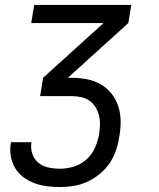

<svg xmlns="http://www.w3.org/2000/svg" viewBox="-20 -540 640 775"><path d="M222 215Q195 215 168.5 211.5Q142 208 118 199Q94 190 73.5 174.5Q53 159 40.5 137.5Q28 116 23.5 89.5Q19 63 24 36Q24 35 24 34.5Q24 34 24 34H107Q107 34 107 34.5Q107 35 107 35Q103 59 110.5 81Q118 103 135 117Q152 131 175 136Q198 141 222 141Q250 141 278 132.5Q306 124 328.5 104Q351 84 363 57Q375 30 380 2Q383 -17 383.5 -36.5Q384 -56 379.5 -74Q375 -92 365.5 -107.5Q356 -123 341 -133.5Q326 -144 307.5 -148Q289 -152 270 -152H142L154 -226L398 -447H106L118 -520H510L498 -447L254 -226H270Q301 -226 331.5 -220Q362 -214 387.5 -199Q413 -184 431 -161Q449 -138 458 -109Q467 -80 467 -48.5Q467 -17 461 14Q457 41 447.5 68.5Q438 96 421.5 120Q405 144 381.5 163Q358 182 331.5 194Q305 206 277.5 210.5Q250 215 222 215Z"/></svg>

Font: Iosevka SS04 Extended
Style: Italic
Weight: 400
Width: 7
Italic angle: -9°
Monospace: yes
Designer: Belleve Invis
Foundry: Belleve Invis
Version: Version 19.0.0; ttfautohint (v1.8.4)